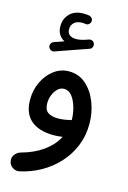

<svg xmlns="http://www.w3.org/2000/svg" viewBox="-146 -775 755 1136"><g transform="rotate(15 231.5 -207.5)"><path d="M74.2 -464.4Q70.3 -474.1 75.4 -484.9Q80.6 -495.6 91.3 -499.5L151.9 -520.5Q130.4 -531.2 117.7 -551.5Q105 -571.8 105 -600.6Q105 -647.5 135.3 -678Q165.5 -708.5 218.8 -708.5Q237.3 -708.5 252 -706.1Q263.2 -704.1 270.3 -695.6Q277.3 -687 276.4 -676.8Q275.4 -666 266.4 -658Q257.3 -649.9 246.1 -651.9Q236.3 -653.8 225.6 -653.8Q192.9 -653.8 176 -637.7Q159.2 -621.6 159.2 -597.2Q159.2 -574.7 173.8 -563Q188.5 -551.3 213.9 -551.3Q228 -551.3 244.1 -554.7Q260.3 -558.1 289.6 -568.4Q300.8 -572.3 311.3 -566.2Q321.8 -560.1 324.2 -548.8Q326.7 -538.1 321.5 -528.6Q316.4 -519 307.1 -516.6L109.4 -447.3Q98.6 -443.4 88.4 -448.5Q78.1 -453.6 74.2 -464.4ZM225.6 -356Q285.2 -356 328.9 -317.6Q372.6 -279.3 396.7 -217.8Q420.9 -156.2 420.9 -85.4Q420.9 -12.7 395 50Q369.1 112.8 323.5 162.1Q277.8 211.4 218.8 244.4Q159.7 277.3 92.8 291.5Q70.3 295.9 51 282.7Q31.7 269.5 27.8 247.6Q23.4 224.6 36.9 206.5Q50.3 188.5 71.8 182.1Q149.9 161.1 204.8 121.6Q259.8 82 287.6 28.3Q258.8 32.7 232.9 32.7Q143.6 32.7 94 -9Q44.4 -50.8 44.4 -135.7Q44.4 -194.3 68.4 -244.4Q92.3 -294.4 133.3 -325.2Q174.3 -356 225.6 -356ZM147.9 -140.1Q147.9 -101.6 169.9 -85.7Q191.9 -69.8 231.9 -69.8Q251.5 -69.8 270.5 -72.8Q289.6 -75.7 306.6 -80.1Q310.5 -81.1 314 -81.1V-81.5Q314 -117.7 303.5 -156.5Q293 -195.3 272.9 -221.9Q252.9 -248.5 223.1 -248.5Q201.7 -248.5 184.6 -232.4Q167.5 -216.3 157.7 -191.7Q147.9 -167 147.9 -140.1Z"/></g></svg>

Font: Mikhak-DS2-FD SemiBold
Style: Regular
Weight: 600
Designer: Amin Abedi
Version: Version 3.2